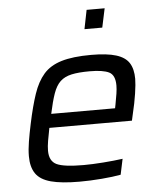

<svg xmlns="http://www.w3.org/2000/svg" viewBox="-52 -753 675 806"><g transform="rotate(-5 285.5 -350.0)"><path d="M251 8Q175 8 130.5 -4Q86 -16 67 -43.5Q48 -71 48 -117Q48 -144 53.5 -178Q59 -212 68 -254Q83 -325 100 -375.5Q117 -426 144.5 -457.5Q172 -489 220 -503.5Q268 -518 345 -518Q412 -518 450.5 -506Q489 -494 505 -468.5Q521 -443 521 -402Q521 -380 515 -340Q509 -300 498 -255L492 -228H144Q138 -198 134 -174.5Q130 -151 130 -133Q130 -89 160.5 -74.5Q191 -60 274 -60Q310 -60 356.5 -63.5Q403 -67 439 -72L425 -6Q393 0 344.5 4Q296 8 251 8ZM157 -286H426L429 -301Q434 -327 437 -346.5Q440 -366 440 -381Q440 -425 414.5 -437.5Q389 -450 333 -450Q286 -450 256.5 -443.5Q227 -437 209 -420Q191 -403 179.5 -370.5Q168 -338 157 -286ZM327 -628 343 -708H419L402 -628Z"/></g></svg>

Font: Saira
Style: Italic
Weight: 400
Italic angle: -12°
Designer: Hector Gatti with collaboration of the Omnibus-Type team
Foundry: Omnibus-Type
Version: Version 1.100; ttfautohint (v1.8.3)